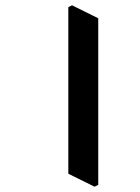

<svg xmlns="http://www.w3.org/2000/svg" viewBox="-20 -662 530 725"><path d="M252 -642 238 -635V-6L337 43L351 36V-593Z"/></svg>

Font: Noto Serif Gurmukhi SemiBold
Style: Regular
Weight: 600
Designer: Vaibhav Singh and the Monotype Design Team
Foundry: Monotype Imaging Inc.
Version: Version 2.004